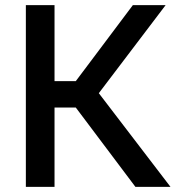

<svg xmlns="http://www.w3.org/2000/svg" viewBox="-20 -730 709 750"><path d="M81 0H193V-310H276L509 0H646L366 -366L627 -710H499L276 -413H193V-710H81Z"/></svg>

Font: FIGSv2-sans-serif SemiBold
Style: Regular
Weight: 600
Designer: Matt McInerney, Pablo Impallari, Rodrigo Fuenzalida,Mirko Velimirovic
Foundry: Matt McInerney, Pablo Impallari, Rodrigo Fuenzalida
Version: Version 4.021;hotconv 1.0.109;makeotfexe 2.5.65596